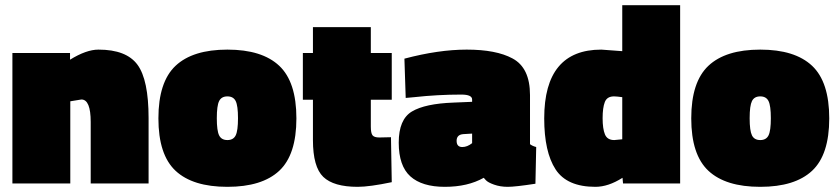

<svg xmlns="http://www.w3.org/2000/svg" viewBox="-20 -710 3244 743"><path d="M252 0H28V-505H251V-479Q314 -518 361 -518Q469 -518 512 -459.5Q555 -401 555 -253V0H331V-238Q331 -325 295 -325L252 -318Z M659.5 -455.5Q726 -518 860 -518Q994 -518 1060.5 -455.5Q1127 -393 1127 -252Q1127 -111 1060.5 -49Q994 13 860 13Q726 13 659.5 -49Q593 -111 593 -252Q593 -393 659.5 -455.5ZM828 -186Q837 -168 860 -168Q883 -168 892 -186Q901 -204 901 -252.5Q901 -301 892 -319Q883 -337 860 -337Q837 -337 828 -319Q819 -301 819 -252.5Q819 -204 828 -186Z M1415 -324V-220Q1415 -195 1421.5 -186.5Q1428 -178 1448 -178L1493 -179L1496 -5Q1410 13 1364 13Q1271 13 1231 -25.5Q1191 -64 1191 -168V-324H1152V-505H1191V-605H1415V-505H1496V-324Z M2031 -342V-152Q2040 -145 2055 -141L2052 1Q1974 13 1945 13Q1916 13 1892 4.5Q1868 -4 1860 -13L1852 -22Q1790 13 1701.5 13Q1613 13 1568 -27.5Q1523 -68 1523 -158Q1523 -248 1574 -278.5Q1625 -309 1735 -313L1807 -316V-325Q1807 -344 1765 -344Q1674 -344 1583 -334L1550 -331L1545 -483Q1677 -518 1786 -518Q1900 -518 1963 -484Q2031 -448 2031 -342ZM1769 -141Q1788 -141 1807 -156V-193L1773 -191Q1747 -189 1747 -165Q1747 -141 1769 -141Z M2612 -690V0H2391L2389 -22Q2334 13 2284 13Q2174 13 2130 -54.5Q2086 -122 2086 -252Q2086 -518 2307 -518L2388 -512V-690ZM2356 -337Q2329 -337 2320.5 -315Q2312 -293 2312 -252.5Q2312 -212 2321 -190Q2330 -168 2357 -168L2388 -171V-334Q2366 -337 2356 -337Z M2721.5 -455.5Q2788 -518 2922 -518Q3056 -518 3122.5 -455.5Q3189 -393 3189 -252Q3189 -111 3122.5 -49Q3056 13 2922 13Q2788 13 2721.5 -49Q2655 -111 2655 -252Q2655 -393 2721.5 -455.5ZM2890 -186Q2899 -168 2922 -168Q2945 -168 2954 -186Q2963 -204 2963 -252.5Q2963 -301 2954 -319Q2945 -337 2922 -337Q2899 -337 2890 -319Q2881 -301 2881 -252.5Q2881 -204 2890 -186Z"/></svg>

Font: Titillium Web
Style: Black
Weight: 900
Version: Version 1.001;PS 35.000;hotconv 1.0.70;makeotf.lib2.5.55311